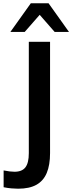

<svg xmlns="http://www.w3.org/2000/svg" viewBox="-20 -959 439 1166"><path d="M90 187Q73 187 49.5 185Q26 183 2 178V76Q21 80 38.5 82Q56 84 68 84Q114 84 134.5 57Q155 30 155 -29V-705H284V-29Q284 43 264 91Q244 139 201.5 163Q159 187 90 187ZM43 -765 167 -939H275L399 -765H312L221 -869L130 -765Z"/></svg>

Font: Mulish ExtraLight
Style: Regular
Weight: 200
Designer: Vernon Adams
Foundry: Vernon Adams
Version: Version 3.603